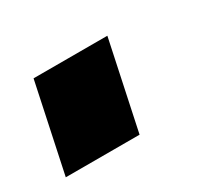

<svg xmlns="http://www.w3.org/2000/svg" viewBox="-68 -266 378 347"><g transform="rotate(-30 120.5 -92.0)"><path d="M-13 0 26 -184H180L141 0Z"/></g></svg>

Font: Raleway Thin Black
Style: Italic
Weight: 900
Italic angle: -12°
Version: Version 4.026